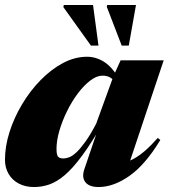

<svg xmlns="http://www.w3.org/2000/svg" viewBox="-26 -738 679 773"><path d="M313.5 -56.5 376.5 -242 386.5 -239Q341 -160.5 304 -110.5Q267 -60.5 235 -33.2Q203 -6 173 4.5Q143 15 111 15Q76 15 49.5 1Q23 -13 8.5 -38Q-6 -63 -6 -94.5Q-6 -148.5 12.2 -206.2Q30.5 -264 62.8 -318Q95 -372 137.2 -415.2Q179.5 -458.5 227.2 -484Q275 -509.5 324.5 -509.5Q360.5 -509.5 393 -489Q425.5 -468.5 453.5 -420.5L443 -398Q433 -416.5 419.2 -425Q405.5 -433.5 387 -433.5Q363.5 -433.5 337.8 -414Q312 -394.5 287.5 -362Q263 -329.5 243.8 -290.2Q224.5 -251 213 -211.5Q201.5 -172 201.5 -138.5Q201.5 -116 207.2 -108Q213 -100 229.5 -100Q240 -100 253 -105Q266 -110 282 -125Q298 -140 317.8 -167.5Q337.5 -195 361 -239.5L431 -432L459.5 -495H633L485.5 -54L467.5 -80.5Q491 -87 513.2 -99.2Q535.5 -111.5 559 -132Q582.5 -152.5 609 -182.5L619.5 -174.5Q559 -74.5 495 -29.8Q431 15 371 15Q333 15 317.8 -4.5Q302.5 -24 313.5 -56.5ZM370.5 -554.5H340L229 -709.5L231 -718H348.5ZM492.5 -554.5H464L404 -710.5L405.5 -718H521.5Z"/></svg>

Font: Newsreader 60pt ExtraBold
Style: Italic
Weight: 800
Italic angle: -17°
Designer: Hugues Gentile
Foundry: Production Type
Version: Version 1.003